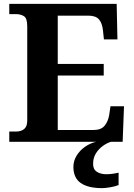

<svg xmlns="http://www.w3.org/2000/svg" viewBox="-20 -734 693 994"><path d="M28 0V-53H63Q89 -53 105 -66Q121 -79 121 -110V-599Q121 -640 103.5 -650.5Q86 -661 62 -661H28V-714H584L588 -530H518L513 -577Q509 -614 492.5 -633.5Q476 -653 437 -653H279V-403H517V-343H279V-61H464Q503 -61 521 -82.5Q539 -104 545 -137L552 -184H622L615 0ZM509 240Q436 240 398 213.5Q360 187 360 130Q360 99 376.5 72Q393 45 420 26Q447 7 478 0H555Q534 6 512.5 21.5Q491 37 476.5 60Q462 83 462 115Q462 143 481.5 155.5Q501 168 531 168Q544 168 560 166Q576 164 594 160V224Q578 231 551 235.5Q524 240 509 240Z"/></svg>

Font: Noto Serif Sinhala
Style: Bold
Weight: 700
Designer: Jelle Bosma - Monotype Design Team
Foundry: Monotype Imaging Inc.
Version: Version 2.007; ttfautohint (v1.8.4.7-5d5b)